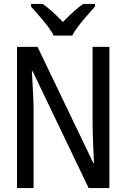

<svg xmlns="http://www.w3.org/2000/svg" viewBox="-20 -951 640 971"><path d="M533.2 0H428.2L145 -590.8H141.1Q149.9 -455.6 149.9 -387.2V0H65.9V-713.9H169.9L452.1 -126H455.1Q448.2 -273.9 448.2 -323.2V-713.9H533.2ZM460.4 -918Q448.2 -903.8 431.6 -885.3Q362.8 -808.1 345.7 -771H251.5Q234.4 -808.1 165.5 -885.3L136.7 -918V-931.2H195.3Q235.4 -904.8 298.3 -839.8Q357.9 -902.3 401.4 -931.2H460.4Z"/></svg>

Font: Droid Sans Mono
Style: Regular
Weight: 400
Monospace: yes
Foundry: Ascender Corporation
Version: Version 1.00 build 112